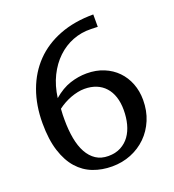

<svg xmlns="http://www.w3.org/2000/svg" viewBox="-129 -788 821 904"><g transform="rotate(-20 281.5 -335.5)"><path d="M420.9 -215.8Q420.9 -252.4 411.4 -281.5Q401.9 -310.5 383.5 -330.8Q365.2 -351.1 339.1 -361.6Q313 -372.1 279.8 -372.1Q263.7 -372.1 246.1 -368.4Q228.5 -364.7 210.9 -358.2Q193.4 -351.6 176.5 -342.3Q159.7 -333 145 -321.8Q143.6 -306.2 143.3 -292.2Q143.1 -278.3 143.1 -267.1Q143.1 -215.8 150.9 -173.3Q158.7 -130.9 175.5 -100.3Q192.4 -69.8 218 -53Q243.7 -36.1 279.8 -36.1Q315.9 -36.1 342.5 -50.3Q369.1 -64.5 386.5 -88.6Q403.8 -112.8 412.4 -145.5Q420.9 -178.2 420.9 -215.8ZM522.9 -229Q522.9 -174.3 503.9 -129.2Q484.9 -84 451.9 -51.8Q418.9 -19.5 374.8 -1.7Q330.6 16.1 279.8 16.1Q229 16.1 185.3 -0.5Q141.6 -17.1 109.4 -53.2Q77.1 -89.4 58.6 -147.2Q40 -205.1 40 -287.1Q40 -376.5 66.9 -450.2Q93.8 -523.9 144.8 -576.7Q195.8 -629.4 270.3 -658.2Q344.7 -687 439.9 -687V-625L405.8 -626Q357.9 -627.4 314.7 -610.6Q271.5 -593.8 237.1 -561Q202.6 -528.3 179.2 -481Q155.8 -433.6 147.9 -374Q189.5 -409.7 231.2 -423.3Q272.9 -437 314.9 -437Q362.3 -437 400.6 -421.1Q439 -405.3 466.1 -377.4Q493.2 -349.6 508.1 -311.5Q522.9 -273.4 522.9 -229Z"/></g></svg>

Font: BabelStone Ogham Bound
Style: Italic
Weight: 400
Italic angle: -30°
Designer: Andrew West
Foundry: BabelStone
Version: Version 2.02 March 14, 2022